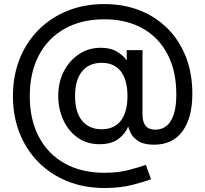

<svg xmlns="http://www.w3.org/2000/svg" viewBox="-20 -732 1014 948"><path d="M495.6 196.3Q396 196.3 313.5 163.1Q231 129.9 170.4 69.3Q109.9 8.8 76.9 -74.5Q43.9 -157.7 43.9 -257.3Q43.9 -357.4 76.9 -440.7Q109.9 -523.9 170.4 -584.7Q231 -645.5 313.5 -678.7Q396 -711.9 495.6 -711.9Q591.3 -711.9 670.7 -680.4Q750 -648.9 808.1 -590.6Q866.2 -532.2 897.9 -450.9Q929.7 -369.6 929.7 -269.5Q929.7 -150.4 881.1 -84Q832.5 -17.6 740.7 -17.6Q692.4 -17.6 665.8 -33.7Q639.2 -49.8 627.7 -71Q616.2 -92.3 613.3 -107.4H612.8Q599.6 -72.3 564.7 -46.1Q529.8 -20 472.2 -20Q408.2 -20 362.3 -53.2Q316.4 -86.4 292 -140.9Q267.6 -195.3 267.6 -257.8Q267.6 -327.1 295.7 -380.9Q323.7 -434.6 371.3 -465.3Q418.9 -496.1 477.1 -496.1Q526.4 -496.1 558.6 -476.3Q590.8 -456.5 605 -434.1H605.5V-484.4H683.6V-167Q683.6 -91.8 746.1 -91.8Q797.4 -91.8 824 -136.2Q850.6 -180.7 850.6 -265.6Q850.6 -381.8 806.9 -464.8Q763.2 -547.9 683.3 -592.3Q603.5 -636.7 495.6 -636.7Q382.3 -636.7 299.6 -590.3Q216.8 -543.9 171.9 -459Q127 -374 127 -257.3Q127 -141.1 171.9 -56.2Q216.8 28.8 299.6 75Q382.3 121.1 495.6 121.1Q564 121.1 615.7 107.4Q667.5 93.8 700.2 82L725.6 152.8Q695.8 164.6 635.3 180.4Q574.7 196.3 495.6 196.3ZM481.9 -93.8Q544.4 -93.8 576.9 -136.5Q609.4 -179.2 609.4 -257.8Q609.4 -336.4 576.9 -379.2Q544.4 -421.9 481.9 -421.9Q419.9 -421.9 385.3 -379.6Q350.6 -337.4 350.6 -257.8Q350.6 -178.2 385.3 -136Q419.9 -93.8 481.9 -93.8Z"/></svg>

Font: Inter Display
Style: Regular
Weight: 400
Designer: Rasmus Andersson
Foundry: rsms
Version: Version 4.001;git-9221beed3